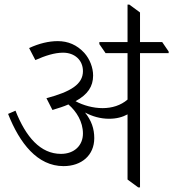

<svg xmlns="http://www.w3.org/2000/svg" viewBox="-20 -805 750 831"><path d="M255 -86C333 -86 388 -133 388 -207C388 -248 376 -283 348 -318C380 -301 415 -291 452 -291C484 -291 510 -298 532 -310V-28L578 6H586V-575H710V-582L682 -623H586V-751L540 -785H532V-623H410V-614L437 -575H532V-374C503 -349 465 -337 424 -337C383 -337 340 -349 307 -367C360 -396 383 -431 383 -478C383 -512 369 -549 345 -576C313 -611 274 -627 230 -627C191 -627 149 -617 106 -597L133 -545C176 -564 216 -577 253 -577C303 -577 339 -545 339 -497C339 -441 287 -408 181 -380L207 -329C233 -337 256 -344 276 -353C311 -323 339 -278 339 -227C339 -176 302 -139 244 -139C155 -139 92 -212 47 -326L15 -312C65 -185 142 -86 255 -86Z"/></svg>

Font: Noto Serif Devanagari Light
Style: Regular
Weight: 300
Designer: Universal Thirst, Indian Type Foundry and the Monotype Design Team
Foundry: Monotype Imaging Inc.
Version: Version 2.004